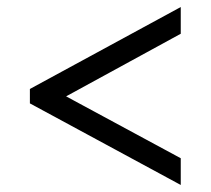

<svg xmlns="http://www.w3.org/2000/svg" viewBox="-20 -631 599 546"><path d="M494 -105 65 -337V-378L494 -611V-535L168 -357L494 -181Z"/></svg>

Font: Noto Serif Bengali ExtraBold
Style: Regular
Weight: 800
Designer: Juan Bruce, Universal Thirst, Indian Type Foundry and the Monotype Design Team.
Foundry: Monotype Imaging Inc.
Version: Version 2.003